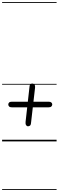

<svg xmlns="http://www.w3.org/2000/svg" viewBox="-25 -1349 560 1832"><path d="M242 -144Q231 -144 224 -154.8Q217 -165.5 219 -185.5L257 -525.5Q258 -536 262.5 -542Q267 -548 273.5 -550.2Q280 -552.5 286.5 -551.5Q298.5 -551 305 -541Q311.5 -531 309.5 -512L270.5 -171.5Q269 -156 260.5 -150Q252 -144 242 -144ZM88 -325Q70 -325 62 -333Q54 -341 54 -352.5Q54 -363 62 -370.8Q70 -378.5 88 -378.5H439Q457 -378.5 465.2 -370.8Q473.5 -363 473.5 -352.5Q473.5 -341.5 465.2 -333.2Q457 -325 439 -325ZM242 -144Q231 -144 224 -154.8Q217 -165.5 219 -185.5L257 -525.5Q258 -536 262.5 -542Q267 -548 273.5 -550.2Q280 -552.5 286.5 -551.5Q298.5 -551 305 -541Q311.5 -531 309.5 -512L270.5 -171.5Q269 -156 260.5 -150Q252 -144 242 -144ZM88 -325Q70 -325 62 -333Q54 -341 54 -352.5Q54 -363 62 -370.8Q70 -378.5 88 -378.5H439Q457 -378.5 465.2 -370.8Q473.5 -363 473.5 -352.5Q473.5 -341.5 465.2 -333.2Q457 -325 439 -325ZM-5 455H515V463H-5ZM-5 -16H515V0H-5ZM-5 -549H515V-541H-5ZM-5 -1329H515V-1321H-5Z"/></svg>

Font: Edu SA Dotted Guide
Style: Regular
Weight: 400
Designer: Tina and Corey Anderson, Eben Sorkin, Mirko Velimirovic
Foundry: Google for Education
Version: Version 2.000